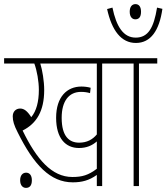

<svg xmlns="http://www.w3.org/2000/svg" viewBox="-20 -905 810 934"><path d="M477 -596H566V-622H0V-596H147C160 -561 169 -509 169 -468C169 -410 157 -365 132 -335C113 -365 97 -377 78 -377C58 -377 42 -363 42 -339C42 -317 48 -296 66 -261C145 -102 225 -18 334 -18C378 -18 413 -27 451 -54V0H477ZM365 -211C318 -211 280 -240 280 -332C280 -413 315 -458 374 -458C391 -458 404 -456 418 -452L421 -478C407 -482 391 -484 376 -484C306 -484 253 -434 253 -332C253 -232 299 -185 364 -185C401 -185 428 -197 451 -217V-84C410 -53 380 -44 332 -44C232 -44 158 -130 90 -270C158 -304 195 -365 195 -467C195 -511 186 -564 176 -596H451V-251C430 -226 403 -211 365 -211ZM78 -28C78 -2 92 9 106 9C123 9 135 -1 135 -28C135 -52 124 -65 107 -65C91 -65 78 -53 78 -28Z M656 -596H745V-622H554V-596H630V0H656Z M611 -848C611 -822 624 -811 638 -811C655 -811 666 -821 666 -848C666 -872 656 -885 639 -885C623 -885 611 -873 611 -848ZM770 -862 744 -868C728 -770 701 -722 640 -722C580 -722 546 -776 527 -868L501 -861C524 -756 570 -696 641 -696C713 -696 755 -756 770 -862Z"/></svg>

Font: Noto Sans ExtraCondensed Thin
Style: Italic
Weight: 100
Width: 2
Italic angle: -12°
Designer: Monotype Design Team
Foundry: Monotype Imaging Inc.
Version: Version 2.013